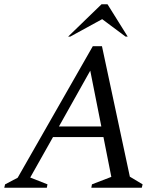

<svg xmlns="http://www.w3.org/2000/svg" viewBox="-35 -882 770 902"><path d="M-15 0 -11 -16 48 -47 401 -665H444L575 -52L635 -16L631 0H394L397 -16L488 -51L451 -238H214L107 -48L188 -16L185 0ZM242 -288H441L389 -550ZM285 -710 442 -862H470L565 -710H555L445 -792L295 -710Z"/></svg>

Font: Spectral
Style: Italic
Weight: 400
Italic angle: -10°
Designer: Jean-Baptiste Levee
Foundry: Production Type
Version: Version 2.001